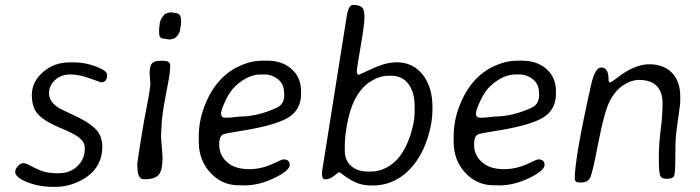

<svg xmlns="http://www.w3.org/2000/svg" viewBox="-20 -730 2758 757"><path d="M314.5 -146Q314.5 -168 294.9 -185.1Q275.4 -202.1 217.5 -225.8Q159.7 -249.5 132.6 -276.6Q105.5 -303.7 105.5 -355.5Q105.5 -407.2 149.2 -445.6Q192.9 -483.9 253.4 -483.9H275.4Q315.9 -483.9 359.1 -467.5Q402.3 -451.2 402.3 -435.1Q402.3 -405.3 378.4 -405.3Q377 -405.3 334.5 -420.9Q292 -436.5 256.8 -436.5Q221.7 -436.5 197.5 -414.8Q173.3 -393.1 173.3 -362.1Q173.3 -331.1 207 -307.6Q218.8 -299.3 272.7 -274.9Q326.7 -250.5 355 -223.1Q383.3 -195.8 383.3 -151.9Q383.3 -50.8 275.4 -7.8Q237.8 6.8 201.2 6.8H189.9Q133.3 6.8 86.7 -12Q40 -30.8 40 -52.7Q40 -64 51 -75.4Q62 -86.9 71.8 -86.9Q81.5 -86.9 98.6 -77.4Q115.7 -67.9 140.4 -57.4Q165 -46.9 210.7 -46.9Q256.3 -46.9 285.4 -75Q314.5 -103 314.5 -146Z M644.5 -574.7 627.4 -577.6Q607.4 -577.6 607.4 -599.6V-618.7L609.4 -632.8Q609.4 -646.5 619.9 -662.4Q630.4 -678.2 639.2 -678.2Q644 -680.2 645 -680.2L653.8 -681.6H656.7Q664.1 -679.2 668.5 -679.2Q693.8 -679.2 693.8 -649.4V-640.6L693.4 -639.2Q693.4 -637.2 693.4 -635.3L692.9 -629.9L690.9 -619.6Q690.9 -604 680.2 -590.6Q669.4 -577.1 661.6 -577.1Q656.7 -575.2 655.3 -575.2L652.8 -574.7ZM620.6 -116.2V-103.5Q620.6 -60.1 606.4 -41.7Q592.3 -23.4 551.8 -23.4H546.4Q521.5 -23.4 521.5 -76.2V-86.4Q521.5 -91.3 534.9 -175.3Q548.3 -259.3 560.5 -320.3Q572.8 -381.3 572.8 -403.3L569.8 -440.4Q569.8 -468.3 578.6 -479.2Q587.4 -490.2 607.9 -490.2H624.5Q650.9 -490.2 650.9 -472.2V-461.9L650.4 -456.5Q650.4 -439 633.5 -353.8Q616.7 -268.6 616.7 -225.6L615.7 -214.8Q615.2 -210 615.2 -202.1V-185.1L619.6 -129.9Q620.6 -122.1 620.6 -116.2Z M1022.5 -436.5H1008.3Q959 -436.5 909.7 -392.1Q886.7 -371.1 869.1 -333.3Q851.6 -295.4 851.6 -282.7Q851.6 -266.1 867.7 -266.1H883.8L924.8 -270.5Q995.6 -270.5 1070.8 -305.2Q1100.6 -318.8 1100.6 -354.5V-361.3L1100.1 -364.7Q1100.1 -397.9 1076.4 -417.2Q1052.7 -436.5 1022.5 -436.5ZM920.9 0.5Q855.5 0.5 809.6 -48.8Q763.7 -98.1 763.7 -171.4V-192.4Q763.7 -251 785.2 -308.6Q829.1 -426.3 924.3 -469.7Q970.2 -490.7 1014.2 -490.7H1035.6Q1091.8 -490.7 1129.4 -458Q1167 -425.3 1167 -370.1V-359.4Q1167 -295.4 1113.3 -264.6Q1059.6 -233.9 924.3 -212.9Q871.6 -204.6 861.8 -201.2Q844.2 -194.8 844.2 -160.2Q844.2 -111.8 885.3 -83Q914.1 -63 963.9 -63Q1013.7 -63 1065.9 -88.9Q1091.3 -101.6 1097.7 -101.6Q1122.1 -101.6 1122.1 -79.6Q1122.1 -57.6 1062 -28.3Q1002 1 942.4 1L931.6 0.5Z M1429.2 -53.7H1445.8Q1472.7 -53.7 1502.4 -68.4Q1565.4 -99.6 1597.2 -194.8Q1614.7 -247.6 1614.7 -285.6V-313Q1614.7 -366.2 1590.3 -398.9Q1565.9 -431.6 1521 -431.6L1515.1 -431.2H1509.8Q1477.5 -431.2 1442.4 -409.7Q1377.9 -370.1 1353.5 -264.2Q1339.4 -201.7 1339.4 -157.7V-136.2Q1339.4 -97.2 1364.5 -75.4Q1389.6 -53.7 1429.2 -53.7ZM1685.1 -295.9Q1684.6 -241.7 1665 -182.6Q1645.5 -124 1613.3 -83Q1546.9 1 1449.2 1.5Q1407.7 1.5 1381.8 -11Q1356 -23.4 1337.4 -37.4Q1318.8 -51.3 1316.9 -51.3Q1314.9 -51.3 1297.9 -37.1Q1280.8 -22.9 1262.7 -22.9Q1249.5 -22.9 1249.5 -43.5V-52.2Q1249.5 -53.2 1347.2 -667Q1354 -710.4 1371.6 -710.4Q1397.9 -710.4 1407.5 -700.9Q1417 -691.4 1417 -662.6Q1417 -633.8 1401.9 -546.9Q1386.7 -460 1386.7 -447.8Q1386.7 -435.5 1395.5 -435.5Q1396.5 -435.5 1437.3 -454.6Q1478 -473.6 1503.4 -479.5Q1525.9 -484.4 1545.4 -484.4Q1574.2 -484.4 1598.6 -473.6Q1638.7 -455.6 1661.9 -412.1Q1685.1 -368.7 1685.1 -307.1Z M2027.3 -436.5H2013.2Q1963.9 -436.5 1914.6 -392.1Q1891.6 -371.1 1874 -333.3Q1856.4 -295.4 1856.4 -282.7Q1856.4 -266.1 1872.6 -266.1H1888.7L1929.7 -270.5Q2000.5 -270.5 2075.7 -305.2Q2105.5 -318.8 2105.5 -354.5V-361.3L2105 -364.7Q2105 -397.9 2081.3 -417.2Q2057.6 -436.5 2027.3 -436.5ZM1925.8 0.5Q1860.4 0.5 1814.5 -48.8Q1768.6 -98.1 1768.6 -171.4V-192.4Q1768.6 -251 1790 -308.6Q1834 -426.3 1929.2 -469.7Q1975.1 -490.7 2019 -490.7H2040.5Q2096.7 -490.7 2134.3 -458Q2171.9 -425.3 2171.9 -370.1V-359.4Q2171.9 -295.4 2118.2 -264.6Q2064.5 -233.9 1929.2 -212.9Q1876.5 -204.6 1866.7 -201.2Q1849.1 -194.8 1849.1 -160.2Q1849.1 -111.8 1890.1 -83Q1918.9 -63 1968.8 -63Q2018.6 -63 2070.8 -88.9Q2096.2 -101.6 2102.5 -101.6Q2127 -101.6 2127 -79.6Q2127 -57.6 2066.9 -28.3Q2006.8 1 1947.3 1L1936.5 0.5Z M2662.1 -335.9Q2662.1 -318.4 2655 -270.8Q2647.9 -223.1 2645.3 -197.3Q2642.6 -171.4 2642.6 -108.4Q2642.6 -45.4 2637.2 -35.2Q2631.8 -24.9 2609.1 -24.9Q2586.4 -24.9 2582 -39.8Q2577.6 -54.7 2577.6 -108.4Q2577.6 -162.1 2585 -219.5Q2592.3 -276.9 2592.3 -321.3Q2592.3 -415 2498.5 -415Q2471.2 -415 2439.7 -395.5Q2408.2 -376 2385.7 -334.7Q2363.3 -293.5 2340.1 -172.4Q2316.9 -51.3 2307.4 -31Q2297.9 -10.7 2273.9 -10.7H2264.2Q2246.1 -10.7 2246.1 -25.4Q2246.1 -108.4 2311 -397.5Q2326.2 -463.9 2350.6 -463.9Q2379.4 -463.9 2379.4 -416.5Q2379.4 -405.3 2385 -405.3Q2390.6 -405.3 2410.2 -420.9Q2480.5 -476.6 2539.1 -476.6Q2597.7 -476.6 2629.9 -442.4Q2662.1 -408.2 2662.1 -349.6Z"/></svg>

Font: Averia Sans Libre Light
Style: Italic
Weight: 300
Italic angle: -8.5°
Version: Version 1.002